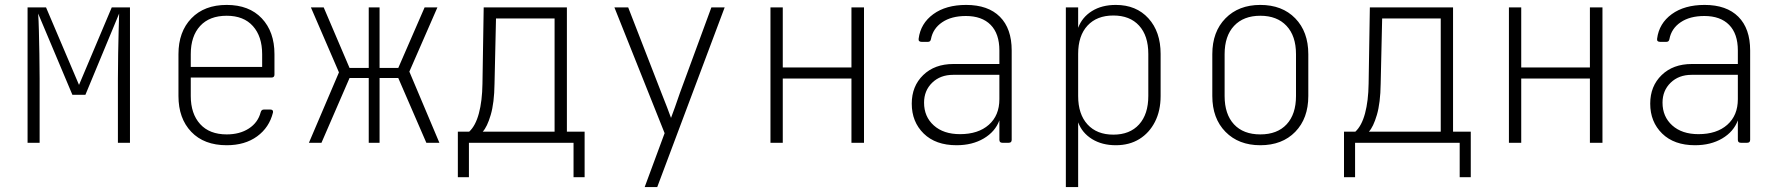

<svg xmlns="http://www.w3.org/2000/svg" viewBox="-20 -580 7240 780"><path d="M92 0V-550H167L301 -235L434 -550H508V0H459V-260Q459 -311 460 -361.5Q461 -412 462 -455Q463 -498 464 -525L327 -195H274L135 -525Q137 -498 138 -455Q139 -412 140 -361.5Q141 -311 141 -260V0Z M901 10Q809 10 757 -44.5Q705 -99 705 -190V-360Q705 -451 757.5 -505.5Q810 -560 901 -560Q992 -560 1043.5 -505.5Q1095 -451 1095 -360V-277Q1095 -265 1083 -265H755V-190Q755 -118 793 -76Q831 -34 901 -34Q954 -34 991 -58Q1028 -82 1039 -124Q1042 -135 1052 -135H1078Q1091 -135 1089 -123Q1074 -62 1024.5 -26Q975 10 901 10ZM755 -308H1045V-360Q1045 -432 1007.5 -474Q970 -516 901 -516Q831 -516 793 -474.5Q755 -433 755 -360Z M1235 0 1357 -286 1243 -550H1295L1400 -304H1478V-550H1522V-304H1598L1705 -550H1757L1643 -289L1765 0H1712L1598 -263H1522V0H1478V-263H1400L1286 0Z M1840 140V-45H1886Q1912 -69 1925.5 -119.5Q1939 -170 1940 -240L1945 -550H2283V-45H2355V140H2310V0H1885V140ZM1941 -45H2233V-505H1995L1989 -240Q1988 -162 1973.5 -113Q1959 -64 1941 -45Z M2599 180 2680 -39 2476 -550H2532L2668 -200Q2679 -172 2690 -144Q2701 -116 2706 -101Q2712 -116 2722 -144.5Q2732 -173 2742 -202L2870 -550H2924L2650 180Z M3110 0V-550H3160V-306H3439V-550H3490V0H3439V-261H3160V0Z M3866 10Q3781 10 3732.5 -37.5Q3684 -85 3684 -159Q3684 -230 3730.5 -275Q3777 -320 3853 -320H4040V-375Q4040 -443 4004.5 -479Q3969 -515 3904 -515Q3845 -515 3807.5 -489.5Q3770 -464 3762 -421Q3760 -410 3750 -410H3724Q3710 -410 3712 -423Q3720 -485 3771.5 -522.5Q3823 -560 3905 -560Q3994 -560 4042 -512Q4090 -464 4090 -375V-12Q4090 0 4078 0H4052Q4040 0 4040 -12V-91Q4023 -45 3976.5 -17.5Q3930 10 3866 10ZM3880 -35Q3954 -35 3997 -73Q4040 -111 4040 -177V-276H3852Q3800 -276 3767 -244Q3734 -212 3734 -163Q3734 -106 3773.5 -70.5Q3813 -35 3880 -35Z M4310 180V-550H4360V-467Q4376 -510 4416 -535Q4456 -560 4513 -560Q4596 -560 4645.5 -505.5Q4695 -451 4695 -361V-190Q4695 -130 4672 -85Q4649 -40 4608.5 -15Q4568 10 4513 10Q4457 10 4416.5 -15Q4376 -40 4360 -83V180ZM4503 -33Q4570 -33 4607.5 -74.5Q4645 -116 4645 -190V-361Q4645 -435 4607.5 -476Q4570 -517 4503 -517Q4436 -517 4398 -476Q4360 -435 4360 -361V-190Q4360 -116 4398 -74.5Q4436 -33 4503 -33Z M5100 10Q5012 10 4958.5 -44.5Q4905 -99 4905 -190V-360Q4905 -451 4958.5 -505.5Q5012 -560 5100 -560Q5189 -560 5242 -505.5Q5295 -451 5295 -360V-190Q5295 -99 5242 -44.5Q5189 10 5100 10ZM5100 -34Q5169 -34 5207 -75Q5245 -116 5245 -190V-360Q5245 -434 5206.5 -475Q5168 -516 5100 -516Q5032 -516 4993.5 -475Q4955 -434 4955 -360V-190Q4955 -116 4993 -75Q5031 -34 5100 -34Z M5440 140V-45H5486Q5512 -69 5525.5 -119.5Q5539 -170 5540 -240L5545 -550H5883V-45H5955V140H5910V0H5485V140ZM5541 -45H5833V-505H5595L5589 -240Q5588 -162 5573.5 -113Q5559 -64 5541 -45Z M6110 0V-550H6160V-306H6439V-550H6490V0H6439V-261H6160V0Z M6866 10Q6781 10 6732.5 -37.5Q6684 -85 6684 -159Q6684 -230 6730.5 -275Q6777 -320 6853 -320H7040V-375Q7040 -443 7004.5 -479Q6969 -515 6904 -515Q6845 -515 6807.5 -489.5Q6770 -464 6762 -421Q6760 -410 6750 -410H6724Q6710 -410 6712 -423Q6720 -485 6771.5 -522.5Q6823 -560 6905 -560Q6994 -560 7042 -512Q7090 -464 7090 -375V-12Q7090 0 7078 0H7052Q7040 0 7040 -12V-91Q7023 -45 6976.5 -17.5Q6930 10 6866 10ZM6880 -35Q6954 -35 6997 -73Q7040 -111 7040 -177V-276H6852Q6800 -276 6767 -244Q6734 -212 6734 -163Q6734 -106 6773.5 -70.5Q6813 -35 6880 -35Z"/></svg>

Font: Pitagon Sans Mono Thin
Style: Regular
Weight: 100
Monospace: yes
Designer: Travis Tran
Foundry: Pitagon
Version: Version 1.001; ttfautohint (v1.8.4.7-5d5b);gftools[0.9.26]